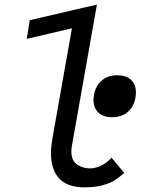

<svg xmlns="http://www.w3.org/2000/svg" viewBox="-20 -810 640 842"><path d="M203.5 -137.5Q203.5 -165.5 210 -203.5L295.5 -686L97.5 -639.5L110.5 -721.5L405 -790L295 -168.5Q293 -157 293 -145.5Q293 -105.5 318 -88.5Q343 -71.5 373.5 -71.5Q400 -71.5 425.5 -84.5Q451 -97.5 469 -118.5L525 -51.5Q502 -32 483 -19.5Q464 -7 431 2.2Q398 11.5 350 11.5Q275 11.5 239.2 -27.8Q203.5 -67 203.5 -137.5ZM390 -372Q390 -384 392 -394Q399.5 -434.5 426.5 -457.2Q453.5 -480 494.5 -480Q533 -480 554.5 -460Q576 -440 576 -404.5Q576 -392.5 574 -382Q567 -341.5 540 -318.8Q513 -296 472 -296Q433 -296 411.5 -316.2Q390 -336.5 390 -372Z"/></svg>

Font: JuliaMono Italic
Style: Regular
Weight: 400
Italic angle: -9°
Monospace: yes
Designer: cormullion
Foundry: corm
Version: Version 0.049; ttfautohint (v1.8.4)